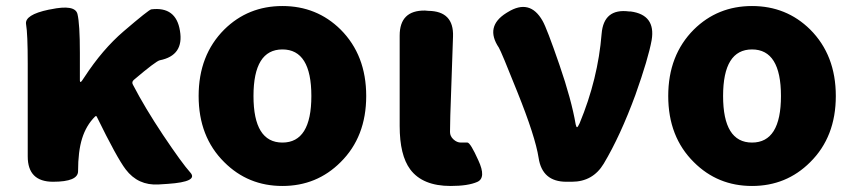

<svg xmlns="http://www.w3.org/2000/svg" viewBox="-20 -603 2832 637"><path d="M506 9Q438 13 397 -41Q368 -79 301 -216Q299 -220 295 -216Q266 -187 252.5 -144Q239 -101 239 -35Q239 0 156 0Q72 0 72 -84V-392Q72 -491 66.5 -522.5Q61 -554 142 -571L148 -572Q229 -589 237 -556.5Q245 -524 245 -427V-336Q245 -331 247.5 -331Q250 -331 260 -347Q320 -439 390 -499Q474 -571 482 -572Q564 -582 577 -501Q591 -419 510 -403Q497 -400 424 -338Q416 -331 421 -322Q461 -245 521 -155Q584 -61 611.5 -30.5Q639 0 537 7Z M724 -65Q639 -149 639 -284.5Q639 -420 724 -505Q803 -583 917 -583Q1031 -583 1110 -505Q1195 -420 1195 -284.5Q1195 -149 1110 -65Q1031 14 917 14Q803 14 724 -65ZM821 -284.5Q821 -130 917 -130Q1013 -130 1013 -284.5Q1013 -439 917 -439Q821 -439 821 -284.5Z M1475 14Q1382 14 1341 -41Q1306 -88 1306 -185V-485Q1306 -569 1390 -568L1401 -567Q1486 -566 1483 -482L1474 -220Q1473 -179 1473 -165Q1473 -151 1484.5 -140.5Q1496 -130 1509 -130Q1522 -130 1531 -130Q1541 -129 1567 -71Q1594 -13 1563.5 0.5Q1533 14 1475 14Z M1859 0Q1779 0 1767 -79Q1756 -150 1696 -299Q1643 -432 1635 -445Q1588 -515 1660 -560L1665 -563Q1738 -608 1780 -534Q1794 -510 1836 -388Q1876 -272 1890 -190Q1892 -181 1894.5 -181Q1897 -181 1903 -194Q1964 -341 1976 -491Q1983 -576 2067 -565H2072Q2156 -554 2142 -470Q2131 -409 2088 -288Q2038 -152 1983 -60Q1947 0 1877 0Z M2282 -65Q2197 -149 2197 -284.5Q2197 -420 2282 -505Q2361 -583 2475 -583Q2589 -583 2668 -505Q2753 -420 2753 -284.5Q2753 -149 2668 -65Q2589 14 2475 14Q2361 14 2282 -65ZM2379 -284.5Q2379 -130 2475 -130Q2571 -130 2571 -284.5Q2571 -439 2475 -439Q2379 -439 2379 -284.5Z"/></svg>

Font: Resource Han Rounded TW Heavy
Style: Regular
Weight: 900
Designer: Cyano Hao (round all glyphs); Ryoko NISHIZUKA 西塚涼子 (kana, bopomofo & ideographs); Paul D. Hunt (Latin, Greek & Cyrillic)
Foundry: Cyano Hao
Version: 0.990